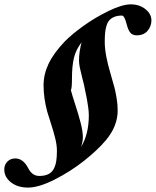

<svg xmlns="http://www.w3.org/2000/svg" viewBox="-125 -724 713 878"><path d="M2.9 133.8Q-43.9 133.8 -74.7 109.9Q-105.5 85.9 -105.5 50.8Q-105.5 30.3 -91.6 15.4Q-77.6 0.5 -55.2 0.5Q-19.5 0.5 3.4 43.9Q21.5 80.6 54.7 80.6Q79.6 80.6 96.2 72.3Q112.8 64 121.1 47.6Q129.4 31.2 132.3 12.2Q135.3 -6.8 135.3 -34.7Q135.3 -58.6 128.2 -88.9Q121.1 -119.1 107.4 -161.1Q93.8 -203.1 90.8 -213.9Q74.2 -276.4 74.2 -334Q74.2 -383.8 96.9 -431.9Q119.6 -480 170.9 -534.2Q203.6 -567.4 256.8 -605.7Q310.1 -644 372.1 -674.1Q434.1 -704.1 473.1 -704.1Q512.2 -704.1 539.8 -682.4Q567.4 -660.6 567.4 -630.4Q567.4 -604 550 -583.3Q532.7 -562.5 500 -562.5Q481.4 -562.5 471.4 -574Q461.4 -585.4 454.6 -611.8Q444.3 -652.8 432.6 -652.8Q412.6 -652.8 398.2 -647Q383.8 -641.1 375.2 -631.6Q366.7 -622.1 361.8 -605.7Q356.9 -589.4 355.5 -572.5Q354 -555.7 354 -531.7Q354 -475.1 381.8 -382.3Q394 -340.3 398.4 -323.7Q402.8 -307.1 408 -277.1Q413.1 -247.1 413.1 -218.8Q413.1 -147 359.4 -83Q321.8 -38.1 259.8 11Q197.8 60.1 125.2 96.9Q52.7 133.8 2.9 133.8ZM253.9 -96.2Q253.9 -75.7 245.6 -52.2Q281.2 -109.9 281.2 -197.3Q281.2 -211.9 278.3 -233.6Q275.4 -255.4 272.5 -270.5Q269.5 -285.6 264.6 -309.1Q259.8 -332.5 259.3 -335.4Q256.3 -348.1 250 -372.6Q243.7 -397 240 -415Q236.3 -433.1 236.3 -446.8Q236.3 -486.3 248 -530.3Q222.2 -497.1 213.1 -459.2Q204.1 -421.4 204.1 -366.2Q204.1 -319.8 199.2 -311.5Q204.6 -290 219.5 -244.6Q234.4 -199.2 244.1 -161.1Q253.9 -123 253.9 -96.2Z"/></svg>

Font: Elstob Grade
Style: Italic
Weight: 400
Italic angle: -20°
Designer: Peter S. Baker
Version: Version 1.015